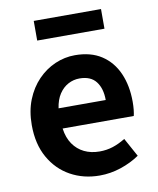

<svg xmlns="http://www.w3.org/2000/svg" viewBox="-87 -837 754 918"><g transform="rotate(-10 290.5 -377.5)"><path d="M323.4 13.8Q244.9 13.8 181.7 -21.2Q118.5 -56.1 81.4 -121.9Q44.2 -187.7 44.2 -279.9Q44.2 -348.1 65.8 -402.2Q87.4 -456.3 124.6 -494.8Q161.8 -533.2 208.5 -553.4Q255.3 -573.5 304.7 -573.5Q382.1 -573.5 434 -539.3Q485.9 -505.1 512.4 -444.7Q538.8 -384.4 538.8 -306.4Q538.8 -285.9 536.9 -267.6Q534.9 -249.4 532.1 -238.4H186.7Q192.9 -192.8 214.2 -162.1Q235.4 -131.4 268.1 -115.5Q300.8 -99.6 342.6 -99.6Q376.6 -99.6 407 -109.4Q437.3 -119.3 468.1 -138.2L517.6 -47.9Q476.7 -19.8 426 -3Q375.4 13.8 323.4 13.8ZM184.4 -336.9H413.3Q413.3 -393.2 387.4 -426.7Q361.6 -460.2 307.1 -460.2Q278 -460.2 252.2 -446.4Q226.4 -432.6 208.4 -405.4Q190.4 -378.2 184.4 -336.9ZM140 -673.7V-769.1H466.6V-673.7Z"/></g></svg>

Font: Noto Sans JP
Style: Regular
Weight: 100
Designer: Ryoko NISHIZUKA 西塚涼子 (kana, bopomofo & ideographs); Paul D. Hunt (Latin, Greek & Cyrillic); Sandoll Communications 산돌커뮤니
Foundry: Adobe
Version: Version 2.004;hotconv 1.0.118;makeotfexe 2.5.65603